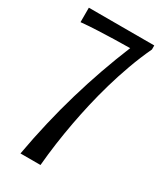

<svg xmlns="http://www.w3.org/2000/svg" viewBox="-173 -737 680 803"><g transform="rotate(30 167.5 -335.5)"><path d="M325.7 -651.4Q300.3 -597.2 279.8 -540.5Q259.3 -483.9 243.2 -428Q227.1 -372.1 214.8 -318.6Q202.6 -265.1 193.8 -217.8Q172.9 -106 163.6 0H66.9Q82 -84.5 100.6 -163.6Q119.1 -242.7 141.4 -318.4Q163.6 -394 189.2 -466.8Q214.8 -539.6 244.1 -610.8Q207 -610.4 167 -609.4Q132.8 -608.4 91.3 -606.7Q49.8 -605 9.8 -601.1V-670.9H325.7Z"/></g></svg>

Font: Crushed
Style: Regular
Weight: 400
Width: 3
Designer: Astigmatic (AOETI)
Foundry: Astigmatic (AOETI)
Version: Version 001.000